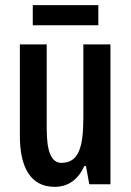

<svg xmlns="http://www.w3.org/2000/svg" viewBox="-20 -714 506 744"><path d="M361 -694H107V-616H361ZM408 -542H303V-260C303 -143 285 -83 218 -83C179 -83 161 -126 161 -215V-542H57V-188C57 -66 98 10 192 10C244 10 283 -18 307 -71H313L326 0H408Z"/></svg>

Font: Noto Sans Display Condensed Medium
Style: Regular
Weight: 500
Width: 3
Designer: Monotype Design Team
Foundry: Monotype Imaging Inc.
Version: Version 1.900